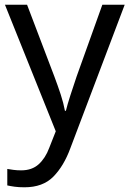

<svg xmlns="http://www.w3.org/2000/svg" viewBox="-20 -556 550 816"><path d="M1 -536H95L211 -231Q226 -191 238 -154.5Q250 -118 256 -85H260Q266 -110 279 -150.5Q292 -191 306 -232L415 -536H510L279 74Q251 150 206.5 195Q162 240 84 240Q60 240 42 237.5Q24 235 11 232V162Q22 164 37.5 166Q53 168 70 168Q116 168 144.5 142Q173 116 189 73L217 2Z"/></svg>

Font: Noto Sans Tifinagh Ghat
Style: Regular
Weight: 400
Designer: JamraPatel
Foundry: JamraPatel LLC
Version: Version 2.006; ttfautohint (v1.8.4.7-5d5b)